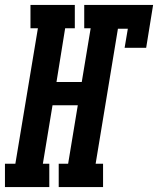

<svg xmlns="http://www.w3.org/2000/svg" viewBox="-63 -755 638 775"><path d="M-43 0V-94H-1L90 -641H60V-735H239V-641H200L165 -424H267L303 -641H277V-735H555L527 -562H440L453 -639H413L323 -94H353V0H174V-94H212L251 -330H149L110 -94H136V0Z"/></svg>

Font: Iosevka Slab
Style: Bold Italic
Weight: 700
Italic angle: -9°
Monospace: yes
Designer: Belleve Invis
Foundry: Belleve Invis
Version: Version 11.1.0; ttfautohint (v1.8.3)